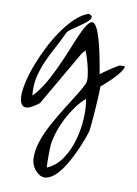

<svg xmlns="http://www.w3.org/2000/svg" viewBox="-102 -716 781 1094"><g transform="rotate(10 288.0 -169.0)"><path d="M185.5 288.1Q155.3 257.8 153.8 213.4Q152.3 168.9 168.9 117.7Q185.5 66.4 214.8 12.7Q244.1 -41 275.4 -91.3Q306.6 -141.6 333.5 -184.1Q360.4 -226.6 373 -253.9Q379.9 -269.5 376.5 -298.3Q373 -327.1 365.7 -356.9Q358.4 -386.7 350.1 -411.1Q341.8 -435.5 338.9 -441.4L322.3 -423.8L135.7 -101.6Q133.8 -99.6 127.4 -94.7Q121.1 -89.8 113.3 -85Q105.5 -80.1 97.2 -75.2Q88.9 -70.3 85 -68.4Q53.7 -55.7 38.6 -71.3Q23.4 -86.9 22.9 -121.6Q22.5 -156.2 33.7 -205.6Q44.9 -254.9 65.9 -309.6Q86.9 -364.3 115.2 -419.9Q143.6 -475.6 177.2 -522.9Q210.9 -570.3 247.6 -604.5Q284.2 -638.7 321.3 -650.4Q339.8 -644.5 340.3 -635.3Q340.8 -626 330.6 -614.7Q320.3 -603.5 303.2 -590.8Q286.1 -578.1 268.1 -565.9Q250 -553.7 234.9 -543Q219.7 -532.2 214.8 -524.4Q191.4 -472.7 166 -426.8Q140.6 -380.9 120.6 -335Q100.6 -289.1 89.8 -240.7Q79.1 -192.4 85 -135.7L101.6 -153.3Q137.7 -196.3 167 -252Q196.3 -307.6 220.7 -363.8Q245.1 -419.9 265.6 -471.2Q286.1 -522.5 303.7 -556.6Q321.3 -590.8 337.9 -602.5Q354.5 -614.3 370.6 -590.8Q386.7 -567.4 404.3 -502.9Q421.9 -438.5 441.4 -322.3Q446.3 -326.2 460.4 -336.4Q474.6 -346.7 490.7 -357.4Q506.8 -368.2 521.5 -377.4Q536.1 -386.7 542 -389.6Q546.9 -391.6 559.6 -391.6Q572.3 -391.6 576.2 -389.6Q572.3 -372.1 554.2 -349.1Q536.1 -326.2 515.1 -305.7Q494.1 -285.2 476.6 -270Q459 -254.9 458 -253.9Q458 -244.1 457.5 -224.6Q457 -205.1 455.6 -179.7Q454.1 -154.3 452.1 -127Q450.2 -99.6 448.2 -74.2Q446.3 -48.8 444.3 -29.3L441.4 0Q439.5 12.7 427.2 46.4Q415 80.1 396.5 122.1Q377.9 164.1 353.5 206.1Q329.1 248 301.8 275.9Q274.4 303.7 244.6 310.5Q214.8 317.4 185.5 288.1ZM237.3 119.1Q236.3 127 235.8 146Q235.4 165 235.4 186.5Q235.4 208 235.8 227.5Q236.3 247.1 237.3 253.9Q289.1 232.4 323.2 181.6Q357.4 130.9 375 68.8Q392.6 6.8 396 -57.6Q399.4 -122.1 389.6 -169.9Q361.3 -146.5 335.9 -111.8Q310.5 -77.1 290 -37.6Q269.5 2 255.9 43Q242.2 84 237.3 119.1Z"/></g></svg>

Font: Over the Rainbow
Style: Regular
Weight: 400
Designer: Kimberly Geswein
Foundry: Kimberly Geswein
Version: Version 1.002 2010